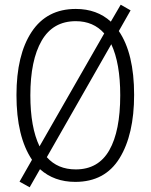

<svg xmlns="http://www.w3.org/2000/svg" viewBox="-20 -763 640 816"><path d="M550 -360Q550 -191 488 -90.5Q426 10 300 10Q210 10 150 -44L106 33L63 9L116 -84Q50 -182 50 -359Q50 -530 114.5 -627.5Q179 -725 302 -725Q392 -725 451 -671L493 -743L535 -719L485 -631Q550 -536 550 -360ZM148 -141 423 -621Q377 -673 302 -673Q205 -673 157 -590Q109 -507 109 -358Q109 -222 148 -141ZM491 -358Q491 -494 453 -575L179 -95Q225 -43 302 -43Q398 -43 444.5 -124.5Q491 -206 491 -358Z"/></svg>

Font: Noto Sans Mono UI Light
Style: Regular
Weight: 300
Monospace: yes
Designer: Monotype Design team
Foundry: Monotype Imaging Inc.
Version: Version 1.000